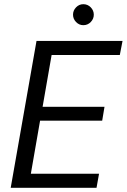

<svg xmlns="http://www.w3.org/2000/svg" viewBox="-20 -895 604 915"><path d="M31 0 154 -700H564L551 -633H226L183 -386H478L467 -320H171L127 -67H452L440 0ZM377 -775Q357 -775 342.5 -790Q328 -805 328 -825Q328 -845 342.5 -860Q357 -875 377 -875Q398 -875 412.5 -860Q427 -845 427 -825Q427 -805 412.5 -790Q398 -775 377 -775Z"/></svg>

Font: DM Sans 17pt
Style: Italic
Weight: 400
Italic angle: -10°
Version: Version 4.004;gftools[0.9.30]